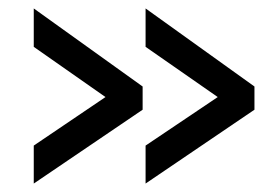

<svg xmlns="http://www.w3.org/2000/svg" viewBox="-20 -489 661 455"><path d="M60 -469V-378L230 -259L60 -144V-54L318 -229V-284ZM325 -469V-378L496 -259L325 -144V-54L583 -229V-284Z"/></svg>

Font: RT Raleway SemiBold
Style: Regular
Weight: 400
Designer: Matt McInerney, Pablo Impallari, Rodrigo Fuenzalida — Edited by Milan Moffatt in April 2016
Foundry: Matt McInerney, Pablo Impallari, Rodrigo Fuenzalida — Edited by Milan Moffatt in April 2016
Version: Version 3.001